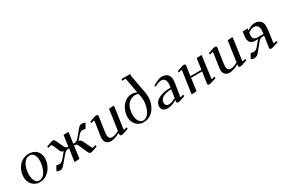

<svg xmlns="http://www.w3.org/2000/svg" viewBox="86 -1816 4263 2909"><g transform="rotate(-30 2217.0 -361.0)"><path d="M65.9 -187Q65.9 -233.4 82.5 -280Q99.1 -326.7 128.9 -365.2Q158.7 -403.8 205.8 -428Q252.9 -452.1 309.1 -452.1Q393.6 -452.1 442.4 -402.3Q491.2 -352.5 491.2 -270Q491.2 -233.4 480.7 -194.8Q470.2 -156.2 449.2 -120.1Q428.2 -84 399.4 -55.7Q370.6 -27.3 330.3 -10.3Q290 6.8 245.1 6.8Q164.6 6.8 115.2 -48.3Q65.9 -103.5 65.9 -187ZM154.8 -176.8Q154.8 -109.4 178.2 -64.7Q201.7 -20 248 -20Q285.2 -20 316.2 -45.2Q347.2 -70.3 365.7 -109.6Q384.3 -148.9 394.5 -193.1Q404.8 -237.3 404.8 -278.8Q404.8 -344.2 379.9 -383.5Q355 -422.9 306.2 -422.9Q269.5 -422.9 239.7 -400.1Q210 -377.4 191.9 -340.8Q173.8 -304.2 164.3 -261.7Q154.8 -219.2 154.8 -176.8Z M542 -12.2 585.9 -91.8Q610.4 -83 632.8 -83Q654.8 -83 673.1 -92.3Q691.4 -101.6 712.9 -127.9L763.7 -189.9Q782.7 -212.9 793 -219.2Q753.9 -225.1 738.8 -257.8L699.7 -352.1Q689 -377.4 680.7 -385.3Q672.4 -393.1 660.6 -393.1Q648.4 -393.1 612.8 -378.9L607.9 -405.8Q672.4 -429.7 694.1 -436.8Q715.8 -443.8 726.6 -443.8Q740.7 -443.8 750 -433.8Q759.3 -423.8 771 -397.9L812 -309.1Q832 -267.1 844 -256.1Q856 -245.1 884.8 -245.1L910.6 -434.1L996.6 -439L995.6 -411.1L971.7 -245.1H974.6Q1011.7 -245.1 1031 -255.6Q1050.3 -266.1 1076.7 -298.8L1165.5 -405.8Q1182.1 -426.3 1197.5 -435.1Q1212.9 -443.8 1231.9 -443.8Q1253.9 -443.8 1272.9 -439L1290.5 -426.8L1244.6 -347.2Q1222.7 -355 1197.8 -355Q1175.8 -355 1158.4 -345.7Q1141.1 -336.4 1120.6 -311L1088.9 -272Q1070.8 -250 1059.6 -243.2Q1097.2 -237.8 1114.7 -204.1L1167 -91.8Q1181.2 -62 1187 -54Q1192.9 -45.9 1202.6 -45.9Q1213.4 -45.9 1251 -60.1L1256.8 -32.2Q1195.8 -9.8 1172.1 -2.4Q1148.4 4.9 1134.8 4.9Q1120.6 4.9 1111.6 -4.9Q1102.5 -14.6 1090.8 -41L1040.5 -152.8Q1025.9 -192.9 1011.7 -205.3Q997.6 -217.8 967.8 -217.8L938 0L850.6 4.9L852.5 -20L881.8 -217.8H877.9Q854 -217.8 837.9 -211.9Q821.8 -206.1 811.3 -196.5Q800.8 -187 779.8 -163.1L668.9 -32.2Q638.7 4.9 598.6 4.9Q583 4.9 559.6 0Z M1361.3 -405.8Q1425.3 -429.2 1448 -436.5Q1470.7 -443.8 1484.4 -443.8Q1514.6 -443.8 1514.6 -419.9Q1514.6 -418.9 1512.2 -401.9L1475.6 -150.9Q1472.7 -129.9 1472.7 -111.8Q1472.7 -71.8 1488.3 -54.4Q1503.9 -37.1 1537.6 -37.1Q1563 -37.1 1597.9 -49.8Q1632.8 -62.5 1654.3 -76.2L1705.6 -434.1L1791.5 -439L1790.5 -411.1L1741.2 -64.9Q1738.3 -43.9 1747.6 -43.9Q1757.8 -43.9 1793.5 -58.1L1800.3 -30.8Q1739.7 -8.3 1714.8 -0.7Q1689.9 6.8 1676.3 6.8Q1659.7 6.8 1653.1 1Q1646.5 -4.9 1646.5 -17.1Q1646.5 -26.4 1648.4 -35.2L1650.4 -45.9Q1560.1 6.8 1491.2 6.8Q1434.1 6.8 1408.7 -23.2Q1383.3 -53.2 1383.3 -99.1Q1383.3 -114.7 1386.2 -136.2L1421.4 -372.1Q1424.3 -393.1 1414.6 -393.1Q1403.3 -393.1 1367.7 -378.9Z M1883.8 -182.1Q1883.8 -218.8 1893.1 -256.3Q1902.3 -293.9 1921.6 -329.8Q1940.9 -365.7 1968 -393.8Q1995.1 -421.9 2033.7 -439Q2072.3 -456.1 2117.2 -456.1Q2153.8 -456.1 2201.2 -435.1L2150.9 -702.1H2089.8L2095.2 -729H2248L2243.2 -702.1L2304.2 -372.1Q2311 -331.5 2311 -282.2Q2311 -231.9 2293.7 -180.9Q2276.4 -129.9 2245.6 -87.9Q2214.8 -45.9 2167 -19.5Q2119.1 6.8 2063 6.8Q1981.9 6.8 1932.9 -47.9Q1883.8 -102.5 1883.8 -182.1ZM1968.8 -174.8Q1968.8 -134.8 1978.5 -100.8Q1988.3 -66.9 2011 -43.5Q2033.7 -20 2065.9 -20Q2103 -20 2134 -45.2Q2165 -70.3 2183.8 -109.6Q2202.6 -148.9 2212.9 -193.1Q2223.1 -237.3 2223.1 -278.8Q2223.1 -322.3 2207 -402.8Q2183.1 -416 2149.9 -416Q2072.8 -416 2020.8 -352.8Q1968.8 -289.6 1968.8 -174.8Z M2378.9 -78.1Q2378.9 -156.2 2458.3 -200.7Q2537.6 -245.1 2673.8 -245.1L2677.7 -269Q2680.7 -283.7 2680.7 -309.1Q2680.7 -360.8 2660.6 -385.5Q2640.6 -410.2 2599.6 -410.2Q2558.1 -410.2 2483.9 -371.1L2475.6 -394Q2584.5 -456.1 2633.8 -456.1Q2700.2 -456.1 2735.1 -423.1Q2770 -390.1 2770 -325.2Q2770 -304.7 2764.6 -264.2L2731.9 -64.9Q2729 -43.9 2738.8 -43.9Q2748 -43.9 2782.7 -58.1L2792 -30.8Q2692.4 6.8 2668 6.8Q2637.7 6.8 2637.7 -15.1Q2637.7 -25.4 2639.6 -35.2L2641.6 -45.9Q2551.3 6.8 2482.9 6.8Q2434.6 6.8 2406.7 -16.8Q2378.9 -40.5 2378.9 -78.1ZM2466.8 -94.2Q2466.8 -70.3 2481 -53.7Q2495.1 -37.1 2527.8 -37.1Q2555.7 -37.1 2589.4 -49.6Q2623 -62 2647 -76.2L2668.9 -217.8Q2627.4 -217.8 2592 -210.9Q2556.6 -204.1 2528.1 -189.9Q2499.5 -175.8 2483.2 -151.4Q2466.8 -127 2466.8 -94.2Z M2892.6 -405.8Q2956.5 -429.2 2979.2 -436.5Q3002 -443.8 3015.6 -443.8Q3045.9 -443.8 3045.9 -419.9Q3045.9 -418.9 3043.5 -401.9L3020.5 -245.1H3212.9L3239.7 -434.1L3326.7 -439L3324.7 -411.1L3277.8 -64.9Q3275.9 -53.7 3277.1 -48.8Q3278.3 -43.9 3283.7 -43.9Q3293 -43.9 3328.6 -58.1L3336.9 -30.8Q3234.9 6.8 3210.4 6.8Q3193.8 6.8 3187.3 1Q3180.7 -4.9 3180.7 -17.1Q3180.7 -21.5 3182.6 -35.2L3209.5 -217.8H3016.6L2986.8 0L2899.9 4.9L2901.9 -20L2952.6 -372.1Q2955.6 -393.1 2945.8 -393.1Q2934.6 -393.1 2898.9 -378.9Z M3437.5 -405.8Q3501.5 -429.2 3524.2 -436.5Q3546.9 -443.8 3560.5 -443.8Q3590.8 -443.8 3590.8 -419.9Q3590.8 -418.9 3588.4 -401.9L3551.8 -150.9Q3548.8 -129.9 3548.8 -111.8Q3548.8 -71.8 3564.5 -54.4Q3580.1 -37.1 3613.8 -37.1Q3639.2 -37.1 3674.1 -49.8Q3709 -62.5 3730.5 -76.2L3781.7 -434.1L3867.7 -439L3866.7 -411.1L3817.4 -64.9Q3814.5 -43.9 3823.7 -43.9Q3834 -43.9 3869.6 -58.1L3876.5 -30.8Q3815.9 -8.3 3791 -0.7Q3766.1 6.8 3752.4 6.8Q3735.8 6.8 3729.2 1Q3722.7 -4.9 3722.7 -17.1Q3722.7 -26.4 3724.6 -35.2L3726.6 -45.9Q3636.2 6.8 3567.4 6.8Q3510.3 6.8 3484.9 -23.2Q3459.5 -53.2 3459.5 -99.1Q3459.5 -114.7 3462.4 -136.2L3497.6 -372.1Q3500.5 -393.1 3490.7 -393.1Q3479.5 -393.1 3443.8 -378.9Z M3942.4 -12.2 3986.3 -91.8Q4010.7 -83 4033.2 -83Q4055.2 -83 4073.5 -92.3Q4091.8 -101.6 4113.3 -127.9L4164.1 -189.9Q4180.7 -209.5 4193.4 -217.8H4139.2Q4082 -217.8 4057.1 -247.6Q4032.2 -277.3 4032.2 -323.2Q4032.2 -336.9 4035.2 -359.9L4043.9 -434.1L4130.4 -439L4129.4 -411.1L4127.9 -404.8Q4209 -456.1 4256.3 -456.1Q4323.7 -456.1 4358.9 -422.1Q4394 -388.2 4394 -323.2Q4394 -298.8 4391.1 -274.9L4362.3 -64.9Q4360.4 -53.7 4361.3 -48.8Q4362.3 -43.9 4367.2 -43.9Q4377.4 -43.9 4413.1 -58.1L4421.4 -30.8Q4319.3 6.8 4294.9 6.8Q4278.3 6.8 4271.7 1Q4265.1 -4.9 4265.1 -17.1Q4265.1 -21.5 4267.1 -35.2L4294.9 -217.8H4278.3Q4242.2 -217.8 4224.9 -207.3Q4207.5 -196.8 4180.2 -163.1L4073.2 -32.2Q4058.1 -13.7 4037.8 -4.4Q4017.6 4.9 3999 4.9Q3983.4 4.9 3960 0ZM4117.2 -319.8Q4117.2 -279.8 4135.7 -262.5Q4154.3 -245.1 4193.4 -245.1H4299.3L4302.2 -270Q4305.2 -291.5 4305.2 -308.1Q4305.2 -410.2 4221.2 -410.2Q4186 -410.2 4124 -372.1Q4117.2 -341.3 4117.2 -319.8Z"/></g></svg>

Font: Dehuti
Style: Bold-Italic
Weight: 700
Version: Version 1.2